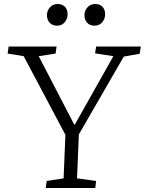

<svg xmlns="http://www.w3.org/2000/svg" viewBox="-20 -937 722 957"><path d="M350 -316H353L545 -657L454 -671L459 -705H682L676 -669L597 -655L373 -267L364 -48L459 -35L455 0H208L213 -35L297 -48L306 -265L98 -657L18 -670L23 -705H262L257 -670L173 -657ZM214 -861Q214 -884 229 -900.5Q244 -917 267 -917Q291 -917 304 -903Q317 -889 317 -866Q317 -843 302.5 -826Q288 -809 264 -809Q242 -809 228 -823.5Q214 -838 214 -861ZM401 -861Q401 -884 416 -900.5Q431 -917 454 -917Q478 -917 491 -903Q504 -889 504 -866Q504 -843 489.5 -826Q475 -809 451 -809Q428 -809 414.5 -823.5Q401 -838 401 -861Z"/></svg>

Font: Literata 24pt Light
Style: Italic
Weight: 300
Italic angle: -2°
Designer: Latin by Veronika Burian and Jose Scaglione. Greek by Irene Vlachou. Cyrillic by Vera Evstafieva
Foundry: TypeTogether
Version: Version 3.103;gftools[0.9.29]